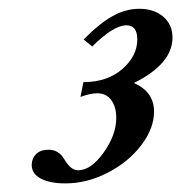

<svg xmlns="http://www.w3.org/2000/svg" viewBox="-20 -664 413 437"><path d="M128.9 -246.6Q93.3 -246.6 72.8 -257.6Q52.2 -268.6 52.2 -288.6Q52.2 -303.2 62 -313.2Q71.8 -323.2 90.8 -323.2Q113.8 -323.2 126.5 -301.3Q141.1 -276.4 157.7 -276.4Q187 -276.4 215.8 -316.7Q244.6 -356.9 244.6 -395.5Q244.6 -420.9 233.2 -436.3Q221.7 -451.7 201.7 -451.7Q185.5 -451.7 163.1 -443.4L169.9 -477.1Q224.1 -477.1 258.3 -506.8Q292.5 -536.6 292.5 -574.2Q292.5 -606.4 267.6 -606.4Q238.3 -606.4 189.9 -558.1L170.4 -574.2Q206.5 -610.8 236.3 -627.4Q266.1 -644 297.4 -644Q330.6 -644 351.6 -626Q372.6 -607.9 372.6 -578.6Q372.6 -518.6 284.7 -475.1Q330.6 -455.1 330.6 -410.2Q330.6 -371.6 301.5 -333.5Q272.5 -295.4 225.3 -271Q178.2 -246.6 128.9 -246.6Z"/></svg>

Font: Elstob SemiBold
Style: Italic
Weight: 600
Italic angle: -20°
Designer: Peter S. Baker
Version: Version 1.015